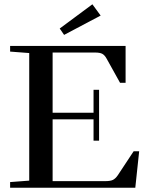

<svg xmlns="http://www.w3.org/2000/svg" viewBox="-20 -878 685 898"><path d="M279.8 -714.8 259.3 -744.6 412.1 -857.9 450.7 -805.2ZM27.3 0V-26.4L116.7 -33.2V-629.9L27.3 -636.7V-663.1H567.4V-490.7H541.5L478.5 -604Q469.7 -620.1 458.5 -626.2Q447.3 -632.3 424.8 -632.3H226.1V-350.6H417.5V-458H443.4V-220.2H417.5V-319.8H226.1V-30.8H472.2Q496.1 -30.8 508.1 -36.6Q520 -42.5 530.8 -58.1L605 -170.4H630.9L612.8 0Z"/></svg>

Font: Elstob 14pt Medium
Style: Regular
Weight: 500
Designer: Peter S. Baker
Version: Version 1.015